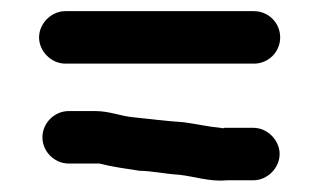

<svg xmlns="http://www.w3.org/2000/svg" viewBox="-20 -478 572 344"><path d="M103 -185H158C181 -179 205 -176 230 -172C250 -172 279 -166 300 -165C329 -162 355 -152 386 -155H434C459 -155 481 -177 481 -202C481 -227 459 -249 434 -249H382C380 -248 378 -248 375 -249C352 -251 332 -256 309 -259C278 -261 248 -265 218 -268C196 -270 176 -279 151 -279H103C78 -279 56 -258 56 -232C56 -206 78 -185 103 -185ZM97 -364H435C461 -364 482 -385 482 -411C482 -437 461 -458 435 -458H97C72 -458 50 -436 50 -411C50 -386 72 -364 97 -364Z"/></svg>

Font: Electronic
Style: ExBlk
Weight: 900
Version: Version 1.011